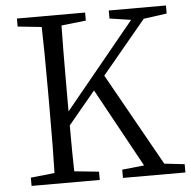

<svg xmlns="http://www.w3.org/2000/svg" viewBox="-52 -781 827 833"><g transform="rotate(-5 361.5 -364.5)"><path d="M52 0V-36L156 -47Q159 -142 159 -337V-392Q159 -587 156 -683L52 -694V-729H349V-694L242 -682Q240 -588 240 -392V-308L545 -680L452 -694V-729H701V-694L600 -680L408 -449L634 -46L722 -36V0H450V-36L546 -46L358 -389L240 -247Q240 -120 242 -47L349 -36V0Z"/></g></svg>

Font: Cactus Classical Serif
Style: Regular
Weight: 400
Designer: Henry Chan (via Glyphwiki)、田海東、宇文滿月
Foundry: Moonlit Owen
Version: Version 1.000